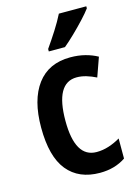

<svg xmlns="http://www.w3.org/2000/svg" viewBox="-118 -831 653 906"><g transform="rotate(-15 208.5 -378.0)"><path d="M256 10Q153 10 97.5 -58Q42 -126 42 -268Q42 -403 98 -478Q154 -553 260 -553Q299 -553 332 -544.5Q365 -536 392 -521L359 -428Q335 -440 311.5 -447Q288 -454 265 -454Q161 -454 161 -269Q161 -89 266 -89Q296 -89 325.5 -98.5Q355 -108 382 -124V-26Q329 10 256 10ZM396 -756Q382 -737 356 -709Q330 -681 301 -653Q272 -625 249 -606H170V-618Q196 -655 220.5 -693.5Q245 -732 262 -766H396Z"/></g></svg>

Font: Noto Sans Lao Looped Condensed SemiBold
Style: Regular
Weight: 600
Width: 3
Designer: Mark Frömberg, Ben Mitchell
Foundry: The Fontpad Ltd
Version: Version 1.002; ttfautohint (v1.8.4.7-5d5b)